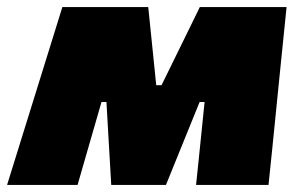

<svg xmlns="http://www.w3.org/2000/svg" viewBox="-56 -522 849 542"><path d="M-36 0Q-19 -54.5 -2.5 -107.8Q14 -161 31 -215.5L51.5 -281.5Q68.5 -336 85.8 -391.8Q103 -447.5 120 -502H362.5Q365.5 -473 368.2 -446Q371 -419 374 -389.5L385 -281.5H400L452 -387.5Q466.5 -417.5 480.8 -446.2Q495 -475 508 -502H753Q747.5 -449 741.8 -392.5Q736 -336 730.5 -281L723.5 -211Q718.5 -160.5 713 -106.5Q707.5 -52.5 702 0H497.5Q501.5 -36 505.2 -74.2Q509 -112.5 512.5 -145.5L521.5 -234H507.5L468.5 -138Q454.5 -104 440.8 -69.8Q427 -35.5 412.5 0H258Q256 -34 254 -69.5Q252 -105 250 -138L244.5 -234H230.5L205.5 -147.5Q194.5 -109.5 184 -73Q173.5 -36.5 163 0Z"/></svg>

Font: Commissioner Black
Style: Italic
Weight: 900
Italic angle: -12°
Designer: Kostas Bartsokas
Foundry: Kostas Bartsokas
Version: Version 1.000; ttfautohint (v1.8.3)